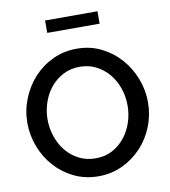

<svg xmlns="http://www.w3.org/2000/svg" viewBox="-96 -982 944 1068"><g transform="rotate(-10 376.0 -447.5)"><path d="M231 -830V-900H527V-830ZM375 5Q299 5 236.5 -25.5Q174 -56 129 -106.5Q84 -157 59.5 -222Q35 -287 35 -355Q35 -426 61 -491Q87 -556 132.5 -606Q178 -656 240.5 -685.5Q303 -715 377 -715Q453 -715 515.5 -683.5Q578 -652 622.5 -601Q667 -550 691.5 -485.5Q716 -421 716 -354Q716 -283 690.5 -218Q665 -153 619 -103.5Q573 -54 510.5 -24.5Q448 5 375 5ZM149 -355Q149 -305 165 -258Q181 -211 210.5 -175Q240 -139 282 -117.5Q324 -96 376 -96Q430 -96 471.5 -118.5Q513 -141 542 -178Q571 -215 586 -261Q601 -307 601 -355Q601 -406 585 -452.5Q569 -499 539.5 -534.5Q510 -570 468.5 -591.5Q427 -613 376 -613Q322 -613 280 -590.5Q238 -568 209 -532Q180 -496 164.5 -449.5Q149 -403 149 -355Z"/></g></svg>

Font: IngvarSans
Style: Regular
Weight: 600
Version: Version 3.000